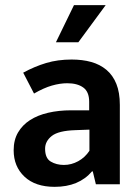

<svg xmlns="http://www.w3.org/2000/svg" viewBox="-20 -715 540 745"><path d="M70 -433Q114 -457 159 -470.5Q204 -484 258 -484Q300 -484 334 -474.5Q368 -465 393 -444Q418 -423 431.5 -389.5Q445 -356 445 -308V0H352L340 -50H337Q286 10 192 10Q117 10 75 -29.5Q33 -69 33 -132Q33 -172 50 -201Q67 -230 96.5 -249Q126 -268 167 -277.5Q208 -287 256 -287H326V-320Q326 -359 303 -375.5Q280 -392 241 -392Q213 -392 181.5 -383Q150 -374 112 -352ZM327 -212 273 -210Q207 -208 181 -187.5Q155 -167 155 -138Q155 -101 177 -88Q199 -75 228 -75Q257 -75 283.5 -89.5Q310 -104 327 -130ZM284 -551H197L267 -695H390Z"/></svg>

Font: Mukta Mahee SemiBold
Style: Regular
Weight: 600
Designer: Shuchita Grover, Noopur Datye, Girish Dalvi, Yashodeep Gholap
Foundry: Ek Type
Version: Version 2.538;PS 1.000;hotconv 16.6.51;makeotf.lib2.5.65220;